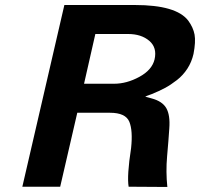

<svg xmlns="http://www.w3.org/2000/svg" viewBox="-20 -743 795 763"><path d="M645 0 491.2 -1Q483.9 -43.9 501 -154.8Q508.3 -223.6 494.1 -258.8Q479.5 -294.9 417 -294.9H287.1L219.2 -1H68.8L235.8 -723.1H516.1Q680.7 -723.1 728 -661.1Q748 -633.8 753.2 -605.5Q758.3 -577.1 749 -528.8Q741.7 -496.6 724.6 -470.2Q707.5 -443.8 683.1 -424.8Q658.7 -405.8 635.5 -393.3Q612.3 -380.9 583 -369.1Q558.6 -360.4 557.1 -358.9Q558.6 -357.9 582 -352.1Q625 -340.8 640.9 -313.2Q656.7 -285.6 652.8 -232.9Q649.9 -187.5 644 -121.1Q638.7 -60.5 645 0ZM434.1 -410.2H433.1Q483.4 -410.2 533.7 -437.5Q584 -464.8 594.2 -506.8Q605 -553.7 573.2 -580.8Q541.5 -607.9 488.8 -607.9H358.9L314 -410.2Z"/></svg>

Font: Perun
Style: Bold Italic
Weight: 700
Italic angle: -12°
Foundry: Copyright (c) Stefan Peev, Context Ltd, 2016
Version: Version 001.000